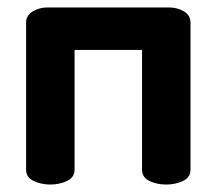

<svg xmlns="http://www.w3.org/2000/svg" viewBox="-20 -495 581 515"><path d="M115 0Q91 0 70.5 -9.5Q50 -19 50 -40V-434Q50 -454 68 -464.5Q86 -475 107 -475H433Q456 -475 473.5 -464.5Q491 -454 491 -434V-40Q491 -19 470.5 -9.5Q450 0 426 0Q401 0 381 -9.5Q361 -19 361 -40V-361H180V-40Q180 -19 159.5 -9.5Q139 0 115 0Z"/></svg>

Font: Dosis
Style: Bold
Weight: 700
Designer: EdgarTolentino, PabloImpallari, IginoMarini
Foundry: EdgarTolentino, PabloImpallari, IginoMarini
Version: Version 3.001; ttfautohint (v1.8.2)